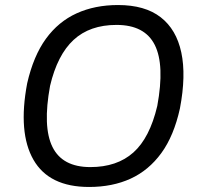

<svg xmlns="http://www.w3.org/2000/svg" viewBox="-20 -734 788 763"><path d="M334 9Q175 9 113 -99Q51 -207 88 -403Q113 -512 162.5 -580Q212 -648 284.5 -681Q357 -714 449 -714Q556 -714 618.5 -665.5Q681 -617 700.5 -525.5Q720 -434 695 -303Q671 -194 621 -125.5Q571 -57 499 -24Q427 9 334 9ZM339 -70Q445 -70 510 -128Q575 -186 605 -313Q635 -476 595 -555.5Q555 -635 443 -635Q337 -635 272.5 -575.5Q208 -516 179 -393Q149 -230 188.5 -150Q228 -70 339 -70Z"/></svg>

Font: Nunito Sans 10pt Expanded
Style: Italic
Weight: 400
Width: 7
Italic angle: -9°
Designer: Vernon Adams
Foundry: Vernon Adams
Version: Version 3.101;gftools[0.9.27]